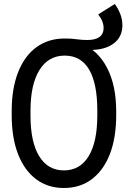

<svg xmlns="http://www.w3.org/2000/svg" viewBox="-20 -924 640 960"><path d="M299.5 16Q219 16 160.2 -28.2Q101.5 -72.5 70 -154Q38.5 -235.5 38.5 -348.5V-367.5Q38.5 -482 70.8 -563.5Q103 -645 162.5 -688.2Q222 -731.5 303.5 -731.5Q337.5 -731.5 363 -727.8Q388.5 -724 417 -724Q457 -724 477.5 -739.2Q498 -754.5 498 -783.5Q498 -800 491.8 -816.5Q485.5 -833 471 -852L554 -904Q592 -851 592 -798Q592 -739.5 548.8 -707Q505.5 -674.5 434.5 -674.5H382L385.5 -707.5Q470 -672.5 515.5 -584.5Q561 -496.5 561 -367.5V-348.5Q561 -235.5 529.5 -154Q498 -72.5 439.2 -28.2Q380.5 16 299.5 16ZM299.5 -72Q380 -72 423.2 -143Q466.5 -214 466.5 -346V-372Q466.5 -506.5 425.5 -576.2Q384.5 -646 303.5 -646Q222 -646 177.2 -573.8Q132.5 -501.5 132.5 -370V-346Q132.5 -214 176 -143Q219.5 -72 299.5 -72Z"/></svg>

Font: Google Sans Code
Style: Regular
Weight: 400
Monospace: yes
Designer: Google Sans Code Authors
Foundry: Google LLC
Version: Version 6.000